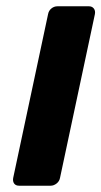

<svg xmlns="http://www.w3.org/2000/svg" viewBox="-20 -591 323 611"><path d="M41 0Q30 0 25 -7Q20 -14 22 -25L133 -546Q135 -557 143.5 -564Q152 -571 163 -571H263Q273 -571 278.5 -564Q284 -557 282 -546L171 -25Q169 -14 160 -7Q151 0 141 0Z"/></svg>

Font: Rubik SemiBold
Style: Italic
Weight: 600
Italic angle: -12°
Designer: Hubert and Fischer
Foundry: Hubert and Fischer
Version: Version 2.300;gftools[0.9.30]